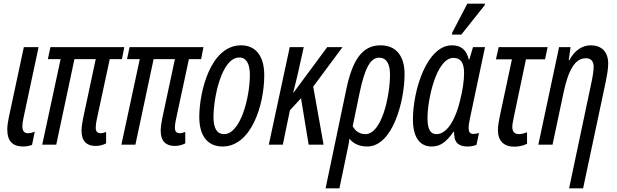

<svg xmlns="http://www.w3.org/2000/svg" viewBox="-20 -795 3390 1055"><path d="M105 10C124 10 141 7 156 1L171 -71C158 -66 145 -63 134 -63C113 -63 103 -75 103 -102C103 -114 105 -129 109 -147L192 -536H111L28 -148C23 -123 20 -102 20 -83C20 -20 49 9 105 10Z M505 7C524 7 546 2 563 -7V-70C555 -67 544 -63 534 -63C516 -63 506 -72 506 -92C506 -106 508 -120 511 -135L583 -470H650L663 -536H257L243 -470H313L212 0H289L389 -470H506L436 -142C431 -117 428 -93 428 -76C428 -19 457 7 505 7Z M940 7C959 7 981 2 998 -7V-70C990 -67 979 -63 969 -63C951 -63 941 -72 941 -92C941 -106 943 -120 946 -135L1018 -470H1085L1098 -536H692L678 -470H748L647 0H724L824 -470H941L871 -142C866 -117 863 -93 863 -76C863 -19 892 7 940 7Z M1203 10C1360 10 1432 -217 1432 -382C1432 -487 1385 -546 1305 -546C1135 -546 1075 -288 1075 -152C1075 -47 1122 10 1203 10ZM1211 -58C1172 -58 1153 -91 1153 -151C1153 -257 1197 -479 1295 -479C1334 -479 1353 -444 1353 -384C1353 -260 1302 -58 1211 -58Z M1457 0H1534L1573 -189L1634 -255L1676 0H1758L1701 -319L1862 -536H1778L1593 -286H1591C1603 -330 1610 -365 1617 -392L1649 -536H1572Z M1883 -305 1769 240H1845L1887 39C1892 13 1898 -12 1900 -33C1920 -7 1953 10 1998 10C2137 10 2203 -238 2203 -388C2203 -487 2157 -546 2071 -546C1971 -546 1917 -467 1883 -305ZM1988 -58C1955 -58 1931 -76 1918 -102L1956 -285C1985 -423 2016 -478 2063 -478C2103 -478 2123 -445 2123 -386C2123 -268 2078 -58 1988 -58Z M2463 -605H2515L2643 -766L2645 -775H2548L2465 -616ZM2352 10C2399 10 2432 -14 2472 -71H2475C2475 -30 2482 10 2551 10C2566 10 2587 6 2598 1L2612 -64C2600 -61 2589 -59 2581 -59C2562 -59 2555 -71 2555 -92C2555 -106 2558 -123 2562 -143L2645 -536H2579L2559 -468H2556C2543 -521 2514 -546 2463 -546C2327 -546 2249 -303 2249 -138C2249 -43 2285 10 2352 10ZM2378 -58C2344 -58 2329 -86 2329 -147C2329 -247 2377 -477 2472 -477C2510 -477 2530 -451 2530 -395C2530 -352 2523 -302 2507 -239C2487 -156 2444 -58 2378 -58Z M2806 11C2829 11 2855 6 2876 -5V-68C2862 -63 2846 -58 2832 -58C2808 -58 2795 -71 2795 -97C2795 -113 2799 -129 2803 -150L2870 -469H2975L2989 -536H2720L2705 -469H2793L2727 -160C2720 -127 2716 -101 2716 -80C2716 -20 2749 11 2806 11Z M3228 -333 3107 240H3184L3308 -344C3315 -379 3322 -417 3322 -445C3322 -515 3281 -546 3226 -546C3178 -546 3137 -517 3108 -464H3105L3115 -536H3052L2938 0H3016L3077 -288C3103 -409 3139 -475 3199 -475C3228 -475 3242 -458 3242 -428C3242 -402 3235 -365 3228 -333Z"/></svg>

Font: Noto Sans ExtraCondensed
Style: Italic
Weight: 400
Width: 2
Italic angle: -12°
Designer: Monotype Design Team
Foundry: Monotype Imaging Inc.
Version: Version 2.013